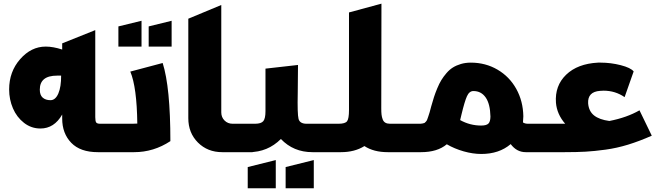

<svg xmlns="http://www.w3.org/2000/svg" viewBox="-20 -829 3600 1046"><path d="M318.8 -183.1V-205.1Q275.4 -128.9 200.2 -128.9Q150.4 -128.9 110.8 -159.7Q71.3 -190.4 50.5 -238.8Q29.8 -287.1 29.8 -341.8Q29.8 -438.5 89.8 -506.8Q149.9 -575.2 229 -575.2Q269.5 -575.2 318.8 -559.1V-592.8L499 -665V-190.9Q499 -168.5 504.2 -161.6Q509.3 -154.8 525.9 -154.8H657.2V0H513.2Q417.5 0 368.2 -51Q318.8 -102.1 318.8 -183.1ZM291 -417Q196.8 -417 196.8 -340.8Q196.8 -311 212.6 -297.1Q228.5 -283.2 254.9 -283.2Q282.2 -283.2 297.9 -319.8Q313.5 -356.4 313 -417Z M592.8 -154.8H700.2Q718.3 -154.8 728 -155.8Q725.6 -354 689.9 -439L866.2 -485.8Q908.2 -353.5 908.2 -60.1Q816.9 0 710.9 0H592.8ZM625 -575.2V-685.1L751 -715.8V-575.2ZM790 -575.2V-685.1L915 -715.8V-575.2Z M1005.9 -185.1V-727.1L1185.5 -801.8V-216.8Q1185.5 -190.4 1203.1 -172.6Q1220.7 -154.8 1247.6 -154.8H1356.4V0H1190.9Q1110.8 0 1058.3 -52.5Q1005.9 -105 1005.9 -185.1Z M1426.3 -455.1 1603.5 -475.1Q1603.5 -413.6 1602.1 -322.8Q1599.6 -208 1606.4 -181.4Q1613.3 -154.8 1650.4 -154.8H1781.2V0H1682.1Q1578.6 0 1510.3 -71.8Q1438.5 0 1336.4 0H1238.3V-154.8H1369.1Q1402.8 -154.8 1414.6 -169.2Q1426.3 -183.6 1426.3 -223.1ZM1329.6 196.8V81.1L1482.4 43V196.8ZM1536.1 196.8V81.1L1689.5 43V196.8Z M1881.3 -761.2 2058.1 -809.1 2057.1 -238.8Q2057.1 -217.8 2058.6 -204.6Q2060.1 -191.4 2064.7 -179Q2069.3 -166.5 2079.3 -160.6Q2089.4 -154.8 2105 -154.8H2236.3V0H2092.3Q2016.1 0 1965.3 -33.2Q1912.1 0 1837.4 0H1693.4V-154.8H1824.2Q1860.4 -154.8 1870.8 -168.5Q1881.3 -182.1 1881.3 -230Z M2602.1 9.8Q2556.2 9.8 2506.1 -4.4Q2456.1 -18.6 2414.1 -43Q2362.8 0 2273.9 0H2178.2V-154.8H2254.9Q2266.6 -154.8 2271 -154.8Q2275.4 -154.8 2283 -156.5Q2290.5 -158.2 2292.7 -159.2Q2294.9 -160.2 2300.3 -166.3Q2305.7 -172.4 2307.1 -177Q2308.6 -181.6 2313.2 -194.3Q2317.9 -207 2320.6 -217.3Q2323.2 -227.5 2329.1 -249Q2337.4 -278.3 2344.2 -299.8Q2351.1 -321.3 2362.1 -347.7Q2373 -374 2384.5 -392.8Q2396 -411.6 2412.4 -430.7Q2428.7 -449.7 2447.5 -461.4Q2466.3 -473.1 2491.2 -480.5Q2516.1 -487.8 2544.9 -487.8Q2625 -487.8 2690.2 -449.7Q2755.4 -411.6 2792.5 -345Q2829.6 -278.3 2831.1 -195.8Q2831.1 -184.6 2829.1 -162.1Q2839.4 -154.8 2856.9 -154.8H2987.8V0H2844.2Q2794.9 0 2762.2 -43.9Q2699.2 9.8 2602.1 9.8ZM2601.1 -145Q2629.4 -145 2640.4 -155.3Q2651.4 -165.5 2651.9 -193.8Q2650.4 -262.7 2626 -297.9Q2601.6 -333 2559.1 -333Q2536.6 -333 2523.9 -304.7Q2511.2 -276.4 2494.1 -205.1Q2493.2 -200.2 2490.5 -189.9Q2487.8 -179.7 2486.8 -174.8Q2540.5 -145 2601.1 -145Z M2919.9 -154.8H3045.9H3059.1Q3014.2 -206.5 3008.8 -269Q3002 -361.8 3064.2 -421.9Q3126.5 -481.9 3237.8 -487.8H3252Q3307.6 -487.8 3361.8 -473.9Q3416 -460 3432.1 -439.9L3382.8 -299.8Q3332 -335 3268.1 -335Q3254.9 -335 3249 -334Q3180.7 -329.1 3184.1 -266.1Q3187.5 -223.1 3216.3 -200.2Q3245.1 -177.2 3299.8 -169.9Q3395 -188.5 3463.9 -228L3530.8 -89.8Q3463.9 -60.1 3401.9 -41Q3339.8 -22 3278.8 -13.7Q3217.8 -5.4 3170.4 -2.7Q3123 0 3057.1 0H2919.9Z"/></svg>

Font: LT Superior Black
Style: Regular
Weight: 900
Designer: Daniel Lyons
Foundry: LyonsType
Version: Version 2.005